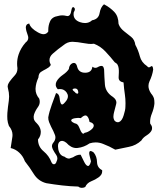

<svg xmlns="http://www.w3.org/2000/svg" viewBox="-20 -873 770 915"><path d="M353 16.1Q314.5 15.1 276.4 10.7Q238.3 6.3 200.7 0Q162.6 -9.8 141.6 -43Q121.1 -76.2 98.6 -104.5Q89.8 -128.9 71.8 -145.5Q54.2 -162.1 30.8 -167.5Q34.7 -194.8 39.1 -221.7Q39.6 -226.1 39.6 -230Q39.6 -252.4 22.5 -272.9Q16.6 -288.1 15.1 -303.7Q14.6 -312 14.6 -319.8Q14.6 -327.1 15.1 -335Q17.6 -364.3 22 -393.1Q23.4 -403.3 23.4 -413.1Q23.4 -432.1 18.1 -451.2Q15.1 -460.4 17.6 -468.8Q20.5 -476.6 25.9 -484.4Q36.6 -499 50.3 -513.7Q63 -527.3 63 -545.4Q63 -547.4 63 -549.3Q61.5 -559.6 61.5 -569.3Q61.5 -592.3 68.8 -613.8Q79.1 -644.5 102.5 -670.9Q114.7 -679.7 114.7 -692.9Q114.7 -698.7 112.3 -705.1Q104 -726.1 103 -742.2Q103 -749 106.4 -753.9Q109.4 -758.8 119.1 -761.2Q126 -737.8 160.6 -718.8Q176.3 -710 187.5 -710Q201.7 -710 210 -722.7Q210 -726.1 210 -729.5Q210 -752 218.3 -770.5Q227.5 -792.5 256.8 -796.9Q266.6 -799.8 276.4 -799.8Q285.6 -799.8 295.4 -797.4Q298.3 -796.4 301.3 -796.4Q316.4 -796.4 319.8 -822.3Q323.2 -844.2 332.5 -837.4Q341.8 -830.6 331.5 -814.5Q330.6 -809.6 330.6 -805.2Q330.6 -778.3 360.8 -767.6Q373.5 -763.2 385.3 -763.2Q404.8 -763.2 418.9 -776.4Q449.7 -781.7 454.6 -810.5Q459.5 -838.9 475.6 -852.5Q505.4 -836.9 524.9 -815.9Q544.4 -795.4 544.9 -759.3Q548.8 -747.6 556.2 -738.8Q563 -730.5 571.8 -723.6Q588.4 -710.4 605 -697.3Q621.6 -684.1 625 -659.2Q639.2 -633.3 646.5 -604.5Q653.8 -575.7 681.2 -557.6Q688 -547.4 698.2 -555.7Q708.5 -564 710 -541.5Q706.1 -513.7 692.4 -485.4Q687.5 -474.6 687.5 -463.4Q687.5 -445.8 700.2 -427.2Q710.4 -415.5 713.9 -403.3Q715.8 -394.5 715.8 -385.3Q715.8 -381.8 715.8 -378.4Q713.4 -355.5 703.6 -331.5Q695.3 -311.5 695.3 -292Q695.3 -288.1 695.8 -284.2Q704.1 -273.4 704.6 -265.1Q705.6 -257.3 701.7 -250Q694.8 -237.8 678.2 -227.5Q661.6 -217.3 653.8 -203.6Q628.4 -179.7 594.7 -173.3Q561 -167 529.3 -159.7Q501.5 -175.8 470.7 -187.5Q453.6 -194.3 436 -194.3Q421.9 -194.3 407.2 -189.9Q380.4 -171.4 350.6 -168Q347.2 -167.5 344.2 -167.5Q318.4 -167.5 296.4 -192.4Q287.1 -199.7 279.8 -201.2Q272.5 -202.6 267.1 -199.7Q256.3 -193.8 256.3 -176.3Q256.3 -169.9 257.8 -161.6Q263.7 -131.3 287.1 -126.5Q298.3 -117.2 309.6 -117.2Q315.9 -119.1 328.1 -123.5Q346.2 -135.7 361.3 -135.7Q362.8 -135.7 364.3 -135.7Q370.1 -124.5 379.9 -104Q389.6 -83.5 398.9 -82Q403.3 -81.5 406.7 -86.9Q410.6 -91.8 413.6 -104.5Q411.6 -113.3 407.2 -129.9Q402.8 -146.5 407.7 -151.9Q410.2 -154.3 414.6 -152.8Q418.9 -151.9 426.8 -146Q441.9 -127 442.4 -100.1Q443.4 -73.7 466.8 -62Q467.8 -49.8 462.9 -41.5Q458 -33.7 449.7 -27.8Q434.1 -16.6 414.1 -8.8Q394 -0.5 386.2 18.1Q379.4 22 371.6 22Q370.6 22.5 370.1 22.5Q369.6 22.5 369.1 22Q359.9 22 353 16.1ZM383.3 -240.2Q397 -241.7 412.6 -253.4Q427.7 -264.6 426.8 -275.9Q426.3 -281.2 421.4 -285.2Q416.5 -289.6 406.7 -292Q402.8 -314.9 392.6 -321.3Q390.1 -322.8 387.2 -322.8Q378.4 -322.8 365.2 -310.1Q353 -312.5 336.9 -309.6Q320.3 -306.6 319.3 -299.8Q318.8 -296.9 322.8 -293Q326.7 -289.6 336.4 -285.2Q350.6 -284.2 357.9 -264.6Q365.2 -244.6 372.1 -238.3Q374.5 -235.8 377.4 -235.8Q379.9 -236.3 383.3 -240.2ZM249.5 -103.5Q253.4 -111.3 253.4 -118.2Q253.4 -126 248.5 -133.8Q238.8 -147.5 231.9 -161.1Q228.5 -168.5 227.5 -175.8Q227.1 -183.1 231.9 -190.4Q244.1 -204.1 244.1 -217.8Q244.1 -223.6 242.2 -229Q234.9 -248.5 223.6 -269Q218.3 -279.8 213.9 -291Q209.5 -302.7 210 -314Q214.8 -341.3 227.1 -375Q239.3 -408.7 247.1 -429.7Q262.2 -426.3 264.2 -404.8Q266.1 -383.8 272 -377Q274.4 -374 278.8 -375.5Q283.2 -377.4 290.5 -386.2Q303.7 -400.4 303.7 -414.1Q303.7 -422.9 297.9 -431.6Q286.1 -448.7 266.1 -448.7Q261.2 -448.7 255.4 -447.8Q246.1 -458 245.6 -467.8Q245.1 -477.1 250 -485.8Q259.3 -502 279.3 -516.1Q299.3 -529.8 308.1 -543.9Q310.1 -565.9 326.7 -572.3Q329.6 -573.2 332.5 -573.2Q344.2 -573.2 348.6 -551.8Q356.4 -526.4 385.7 -526.4Q386.2 -526.4 386.7 -526.4Q417 -526.9 420.4 -555.2Q432.6 -545.4 445.3 -552.7Q457.5 -560.1 465.8 -558.6Q469.7 -558.1 472.2 -554.2Q474.6 -550.3 476.1 -541.5Q477.1 -506.3 480 -469.7Q482.9 -433.6 518.1 -411.1Q534.7 -398.9 534.7 -384.3Q534.7 -380.9 533.7 -377.4Q529.3 -358.9 523.9 -339.4Q521 -329.1 520.5 -318.8Q520 -308.1 525.9 -297.9Q531.7 -292 537.1 -291Q542.5 -289.6 547.4 -291.5Q561.5 -297.4 569.3 -323.2Q577.6 -349.1 577.6 -363.3Q578.1 -372.1 578.1 -381.3Q578.1 -401.9 575.2 -421.9Q570.8 -450.7 568.8 -480Q545.4 -484.4 545.4 -502.9Q545.4 -504.4 545.4 -505.9Q546.4 -516.6 546.4 -527.3Q546.9 -537.6 545.4 -547.9Q544.4 -556.2 540.5 -564Q536.6 -571.3 526.9 -576.2Q506.3 -602.1 482.9 -627Q460 -651.9 427.7 -664.6Q415 -662.6 401.9 -664.1Q388.7 -665.5 375.5 -668Q350.6 -672.9 326.7 -673.8Q326.7 -673.8 323.2 -673.8Q301.3 -673.8 281.2 -656.7Q256.8 -639.6 231.4 -617.2Q215.8 -603.5 215.8 -586.4Q215.8 -575.7 222.2 -563.5Q217.8 -556.2 211.9 -551.8Q205.6 -547.4 199.2 -543.9Q186.5 -537.6 175.3 -530.3Q164.1 -523.4 163.1 -503.4Q150.9 -477.1 149.4 -451.7Q149.4 -449.7 149.4 -447.8Q149.4 -423.8 167 -402.8Q169.4 -395.5 169.4 -388.2Q169.4 -375 161.1 -363.3Q147.9 -345.2 142.1 -327.1Q139.2 -317.4 141.1 -307.1Q143.1 -296.9 154.8 -286.1Q172.4 -268.6 174.3 -248Q174.3 -245.6 174.3 -243.2Q174.3 -224.6 161.1 -208.5Q161.1 -174.3 187.5 -152.3Q213.9 -130.4 225.1 -100.1Q230.5 -88.9 238.8 -90.3Q246.6 -92.3 249.5 -103.5ZM353 -434.6Q351.1 -453.1 334 -451.2Q316.9 -448.7 336.9 -434.1Q339.8 -428.7 346.7 -426.8Q354 -425.3 353 -434.6Z"/></svg>

Font: Brazier Flame
Style: Regular
Weight: 400
Designer: Walter E Stewart
Version: 0.1